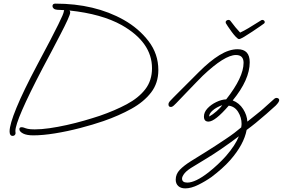

<svg xmlns="http://www.w3.org/2000/svg" viewBox="-20 -720 1563 1061"><path d="M50 31Q33 31 33 6Q33 -32 71 -124.5Q109 -217 186 -362Q230 -444 258 -498Q286 -552 302 -584.5Q318 -617 325 -633.5Q332 -650 333 -658Q333 -662 335 -664L296 -666Q283 -667 276.5 -673Q270 -679 270 -686Q270 -700 286 -700Q504 -700 664 -610Q747 -563 801 -492.5Q855 -422 855 -333Q855 -261 815 -209Q775 -157 706.5 -119Q638 -81 552 -51Q494 -31 423 -12.5Q352 6 284 17Q216 28 164 28Q128 28 108 18Q87 7 87 -6Q87 -17 99 -17Q107 -17 114 -14Q121 -11 134 -8Q147 -5 172 -5Q208 -5 253.5 -11.5Q299 -18 348.5 -29Q398 -40 445 -53.5Q492 -67 531 -80Q615 -109 680.5 -144Q746 -179 783 -227Q820 -275 820 -343Q820 -486 653 -581Q542 -643 364 -662Q368 -657 368 -651Q368 -642 353.5 -610Q339 -578 315.5 -533Q292 -488 266 -438Q240 -388 216 -344Q65 -55 65 4Q65 8 65.5 10Q66 12 66 16Q66 21 62 26Q58 31 50 31ZM1430 -610Q1435 -610 1439 -606.5Q1443 -603 1443 -598Q1443 -593 1439 -590Q1437 -588 1418 -575Q1399 -562 1374.5 -545.5Q1350 -529 1329 -516.5Q1308 -504 1301 -504Q1295 -504 1283.5 -516Q1272 -528 1260 -544.5Q1248 -561 1239 -574.5Q1230 -588 1228 -592Q1227 -594 1227 -598Q1227 -603 1232 -606.5Q1237 -610 1242 -610Q1250 -610 1254 -604Q1282 -566 1307 -540Q1327 -549 1353 -564.5Q1379 -580 1400 -593.5Q1421 -607 1425 -609Q1427 -610 1430 -610ZM1004 321Q979 321 965 308Q951 295 951 273Q951 242 973.5 218.5Q996 195 1036 170Q1067 151 1119 118.5Q1171 86 1226 49Q1256 29 1275 14.5Q1294 0 1313 -16Q1314 -23 1314.5 -28Q1315 -33 1315 -35Q1315 -71 1296 -101.5Q1277 -132 1244 -136Q1168 -48 1132 -48Q1107 -48 1107 -76Q1107 -100 1126.5 -121Q1146 -142 1175 -156Q1204 -170 1230 -171Q1326 -293 1326 -373Q1326 -416 1284 -416Q1221 -416 1100 -301Q1091 -292 1066.5 -267Q1042 -242 1012 -210.5Q982 -179 954 -150Q947 -143 939.5 -136Q932 -129 924 -129Q911 -129 911 -143Q911 -152 918 -160Q921 -164 940.5 -183.5Q960 -203 986 -229Q1012 -255 1037 -280Q1062 -305 1078 -321Q1140 -383 1193 -415.5Q1246 -448 1293 -448Q1360 -448 1360 -376Q1360 -280 1266 -165Q1302 -151 1323.5 -117.5Q1345 -84 1347 -48Q1381 -75 1397 -88Q1413 -101 1420.5 -107Q1428 -113 1434.5 -119Q1441 -125 1454.5 -137Q1468 -149 1497 -175Q1503 -179 1508 -179Q1513 -179 1518 -176Q1523 -173 1523 -167Q1523 -156 1503 -136Q1481 -116 1451.5 -90Q1422 -64 1393 -40.5Q1364 -17 1343 -2Q1328 78 1253 164Q1231 189 1204.5 212.5Q1178 236 1149 258Q1115 282 1075.5 301.5Q1036 321 1004 321ZM1136 -76Q1156 -87 1177.5 -106Q1199 -125 1208 -139Q1175 -127 1155 -109.5Q1135 -92 1136 -76ZM1015 289Q1060 289 1133 232Q1186 190 1229 142Q1281 82 1300 33Q1293 38 1283 45.5Q1273 53 1254 67Q1223 89 1200 105Q1177 121 1155.5 134.5Q1134 148 1109.5 163Q1085 178 1052 198Q1014 220 1000 237.5Q986 255 986 267Q986 289 1015 289Z"/></svg>

Font: Oooh Baby
Style: Regular
Weight: 400
Designer: Robert E. Leuschke
Foundry: Robert E. Leuschke
Version: Version 1.011; ttfautohint (v1.8.3)